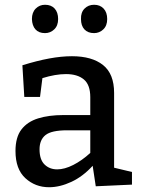

<svg xmlns="http://www.w3.org/2000/svg" viewBox="-20 -776 592 806"><path d="M382 6 369 -80Q328 -35 279.5 -12.5Q231 10 186 10Q128 10 86.5 -28Q45 -66 45 -142Q45 -200 70 -232.5Q95 -265 140 -279Q185 -293 246 -293H359V-368Q359 -420 332 -442.5Q305 -465 257 -465Q213 -465 158 -448L148 -369H82L74 -502Q135 -521 186.5 -530.5Q238 -540 282 -540Q366 -540 412.5 -503Q459 -466 459 -386V-72L534 -54V-1ZM146 -149Q146 -106 167 -85.5Q188 -65 220 -65Q251 -65 287.5 -83.5Q324 -102 359 -134V-229H262Q196 -229 171 -209Q146 -189 146 -149ZM375 -637Q349 -637 334.5 -652.5Q320 -668 320 -696Q319 -724 335 -740Q351 -756 375 -756Q400 -756 415 -740Q430 -724 430 -696Q430 -668 413.5 -652.5Q397 -637 375 -637ZM169 -637Q143 -637 129 -652.5Q115 -668 114 -696Q114 -724 130 -740Q146 -756 169 -756Q195 -756 209.5 -740Q224 -724 224 -696Q224 -668 207.5 -652.5Q191 -637 169 -637Z"/></svg>

Font: Bitter Medium
Style: Regular
Weight: 500
Designer: Sol Matas, and Bitter project Authors
Foundry: Sol Matas
Version: Version 2.001